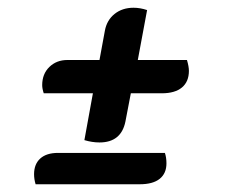

<svg xmlns="http://www.w3.org/2000/svg" viewBox="-20 -486 598 496"><path d="M325 -466Q342 -466 360 -460L336 -331H463Q468 -314 468 -303Q468 -275 450 -260Q432 -245 398 -245H318L304 -172Q293 -118 237 -118Q218 -118 198 -124L220 -245H93Q89 -257 89 -266Q89 -295 107.5 -313Q126 -331 154 -331H237L251 -407Q256 -434 276 -450Q296 -466 325 -466ZM410 -64Q410 -38 392.5 -24Q375 -10 341 -10H72Q68 -23 68 -36Q68 -62 84 -76.5Q100 -91 130 -91H406Q410 -79 410 -64Z"/></svg>

Font: Sansita Medium Italic
Style: Regular
Weight: 500
Italic angle: -11°
Designer: Pablo Cosgaya
Foundry: Omnibus-Type
Version: Version 1.006